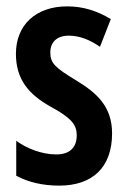

<svg xmlns="http://www.w3.org/2000/svg" viewBox="-20 -573 401 603"><path d="M332 -154C332 -237 286 -280 220 -320C154 -360 138 -374 138 -408C138 -441 159 -461 196 -461C231 -461 264 -447 294 -426L328 -513C285 -539 241 -553 191 -553C93 -553 30 -495 30 -404C30 -323 71 -276 139 -238C205 -202 221 -181 221 -148C221 -109 198 -88 157 -88C111 -88 63 -107 31 -131V-21C68 -1 114 10 166 10C270 10 332 -47 332 -154Z"/></svg>

Font: Noto Sans Myanmar ExtraCondensed SemiBold
Style: Regular
Weight: 600
Width: 2
Designer: Monotype Design Team
Foundry: Monotype Imaging Inc.
Version: Version 2.107